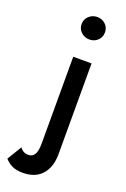

<svg xmlns="http://www.w3.org/2000/svg" viewBox="-249 -762 684 1044"><g transform="rotate(20 92.5 -240.5)"><path d="M55 -643Q55 -671 75 -689.5Q95 -708 123 -708Q151 -708 170.5 -689.5Q190 -671 190 -643Q190 -615 170.5 -596.5Q151 -578 123 -578Q95 -578 75 -596.5Q55 -615 55 -643ZM-23 99Q-6 125 25 125Q49 125 61 105.5Q73 86 73 44V-460H179V65Q179 140 140.5 183.5Q102 227 30 227Q-9 227 -33.5 214.5Q-58 202 -74 183Z"/></g></svg>

Font: Jost* Medium
Style: Regular
Weight: 500
Version: Version 3.7